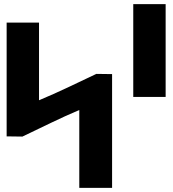

<svg xmlns="http://www.w3.org/2000/svg" viewBox="-20 -905 835 925"><path d="M778 -438V-885H622V-438ZM12 -248 88 -247 90 -248C181 -291 269 -336 362 -375V0H520V-548L444 -549L442 -548C351 -505 262 -461 168 -422V-796H12Z"/></svg>

Font: Ny Stormning
Style: Sv
Weight: 900
Designer: Robert Jablonski, Mew Too
Foundry: Cannot Into Space Fonts
Version: Version 0.90